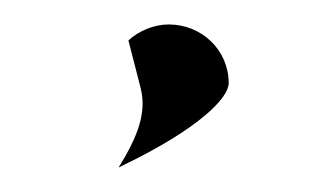

<svg xmlns="http://www.w3.org/2000/svg" viewBox="-20 -113 264 157"><path d="M95 -41C100 -21 93 -2 77 24L79 23L81 22C143 -8 167 -33 167 -45C167 -72 145 -93 118 -93C106 -93 94 -88 85 -80Z"/></svg>

Font: Charger Static
Style: 2
Weight: 1000
Designer: Jasper
Foundry: KineticPlasma Fonts/Cannot Into Space Fonts
Version: Version 1.1